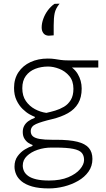

<svg xmlns="http://www.w3.org/2000/svg" viewBox="-20 -824 578 1046"><path d="M246 202.5Q191.5 202.5 155.2 192Q119 181.5 98 164.2Q77 147 68 126Q59 105 59 84Q59 50 76 26.8Q93 3.5 116 -10.2Q139 -24 157 -29V-34.5Q148 -37 135.5 -45Q123 -53 113.5 -67.8Q104 -82.5 104 -105Q104 -124 111.8 -138.5Q119.5 -153 134.2 -163.8Q149 -174.5 169.5 -182V-187.5Q159.5 -191 141 -201.2Q122.5 -211.5 103 -230.5Q83.5 -249.5 70 -278Q56.5 -306.5 56.5 -345Q56.5 -394.5 80.5 -430.5Q104.5 -466.5 146.2 -485.8Q188 -505 240 -505Q261.5 -505 277.5 -502.5Q293.5 -500 310.5 -497.5Q327.5 -495 352 -495H515.5V-456Q464.5 -456 415.2 -456Q366 -456 316.5 -456L331 -479.5Q381.5 -458 403.2 -421.5Q425 -385 425 -341.5Q425 -293.5 405.8 -260.8Q386.5 -228 350.2 -207.5Q314 -187 264 -175Q205 -161 176.2 -148.2Q147.5 -135.5 147.5 -109.5Q147.5 -91.5 159 -81.5Q170.5 -71.5 196 -67Q221.5 -62.5 263.5 -62.5H286Q358 -62.5 401.2 -51.8Q444.5 -41 464 -18Q483.5 5 483.5 42Q483.5 81 462.2 111Q441 141 405.8 161.2Q370.5 181.5 329 192Q287.5 202.5 246 202.5ZM247 159.5Q309.5 159.5 352 141.5Q394.5 123.5 416.2 97.5Q438 71.5 438 47.5Q438 23.5 425.5 8.8Q413 -6 379 -13Q345 -20 281 -20H260.5Q221 -20 185.2 -8Q149.5 4 126.8 25.8Q104 47.5 104 78Q104 94 111 108.8Q118 123.5 134.2 135Q150.5 146.5 178.2 153Q206 159.5 247 159.5ZM232.5 -209Q255.5 -214 280.8 -221.5Q306 -229 328.8 -242.5Q351.5 -256 365.8 -279.8Q380 -303.5 380 -340Q380 -383.5 357.2 -410.2Q334.5 -437 302.5 -449.2Q270.5 -461.5 242 -461.5Q204 -461.5 172 -449Q140 -436.5 120.8 -410.5Q101.5 -384.5 101.5 -343.5Q101.5 -301.5 121 -273.5Q140.5 -245.5 170.2 -229.5Q200 -213.5 232.5 -209ZM245 -629.5Q226 -630.5 216.5 -643Q207 -655.5 207 -674Q207 -697 215.8 -721.2Q224.5 -745.5 240 -766.8Q255.5 -788 276.5 -803L304.5 -804Q283 -777.5 277.8 -752.2Q272.5 -727 272.5 -685.5Q272.5 -672 272.5 -658.2Q272.5 -644.5 272.5 -631.5Z"/></svg>

Font: Commissioner Thin ExtraLight
Style: Regular
Weight: 250
Version: Version 1.000